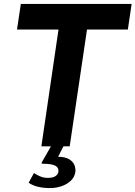

<svg xmlns="http://www.w3.org/2000/svg" viewBox="-20 -743 688 975"><path d="M234 212.1Q203.4 212.1 175.5 206.1Q147.7 200.1 125.4 185L152.4 135.7Q166.1 145.2 184.2 152.8Q202.3 160.4 223.7 160.4Q246.7 160.4 260.4 152.2Q274.2 143.9 276.5 129.4Q279.5 109.7 262.5 99.4Q245.6 89.1 200.1 88.6Q193.8 88.6 191.8 86.9Q189.7 85.1 193.6 79.1L241.8 -5.6H305.1L275.1 52.9Q311.6 53.7 331.4 65.8Q351.2 77.8 358.1 95.6Q364.9 113.3 362.6 130.9Q358.7 156.4 339.8 174.5Q320.8 192.7 292.8 202.4Q264.9 212.1 234 212.1ZM190.1 0 277.1 -592.9H66.3L85.8 -723H648.4L629.2 -592.9H421.8L334 0Z"/></svg>

Font: Public Sans Thin
Style: Italic
Weight: 100
Italic angle: -8°
Designer: The Public Sans project authors (U.S. Web Design System). Libre Franklin designed by Pablo Impallari and Rodrigo Fuenzal
Version: Version 2.000